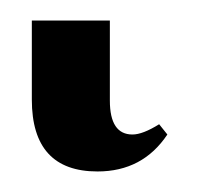

<svg xmlns="http://www.w3.org/2000/svg" viewBox="-20 64 195 187"><path d="M135 185 143 195Q119 231 75 231Q11 231 11 161V84H87V162Q87 195 109 195Q119 195 135 185Z"/></svg>

Font: GFS Artemisia
Style: Bold
Weight: 700
Designer: Designed by Takis Katsoulidis.
Foundry: Designed by Takis Katsoulidis.
Version: Version 1.0